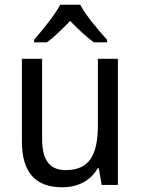

<svg xmlns="http://www.w3.org/2000/svg" viewBox="-20 -786 599 816"><path d="M321 -766H236C213 -722 161 -659 125 -617V-606H179C210 -628 244 -662 278 -697C312 -662 347 -629 379 -606H435V-617C399 -657 344 -721 321 -766ZM481 -536H396V-255C396 -129 361 -63 259 -63C191 -63 159 -106 159 -195V-536H73V-186C73 -56 128 10 245 10C307 10 365 -16 395 -71H400L412 0H481Z"/></svg>

Font: Noto Sans Gurmukhi SemiCondensed
Style: Regular
Weight: 400
Width: 4
Designer: Jelle Bosma - Monotype Design Team
Foundry: Monotype Imaging Inc.
Version: Version 2.004